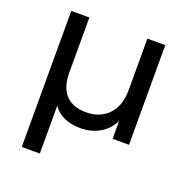

<svg xmlns="http://www.w3.org/2000/svg" viewBox="-140 -719 1037 1064"><g transform="rotate(20 378.5 -187.0)"><path d="M655.6 0H558.9V-104.4Q531.1 -50 481.1 -22.2Q431.1 5.6 368.9 5.6Q315.6 5.6 273.9 -12.8Q232.2 -31.1 207.8 -67.8V214.4H101.1V-587.8H207.8V-263.3Q207.8 -176.7 249.4 -132.2Q291.1 -87.8 368.9 -87.8Q452.2 -87.8 501.1 -140Q550 -192.2 550 -284.4V-587.8H655.6Z"/></g></svg>

Font: Paperlogy 5 Medium
Style: Regular
Weight: 500
Designer: redesigned by Lee Juim, glyphs from Gmarket Sans & Montserrat
Foundry: PT&
Version: Version 1.001